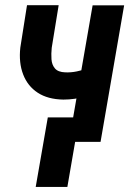

<svg xmlns="http://www.w3.org/2000/svg" viewBox="-20 -549 513 743"><path d="M460.4 -528.3 369.1 0H246.6L338.4 -528.3ZM362.8 -299.3 352.5 -193.8Q333.5 -183.6 312.3 -176.8Q291 -169.9 269 -166.7Q247.1 -163.6 225.1 -163.6Q165 -164.6 126 -190.2Q86.9 -215.8 69.6 -261Q52.2 -306.2 58.6 -364.7L84.5 -528.8H207L180.2 -364.3Q177.7 -340.8 179.2 -319.6Q180.7 -298.3 192.6 -284.2Q204.6 -270 232.4 -269Q255.4 -268.1 277.3 -272.7Q299.3 -277.3 320.6 -284.7Q341.8 -292 362.8 -299.3ZM287.1 -94.7 240.7 174.3H118.2L165 -94.7Z"/></svg>

Font: Roboto Condensed SemiBold
Style: Italic
Weight: 600
Italic angle: -12°
Designer: Christian Robertson
Foundry: Google
Version: Version 3.008; 2023